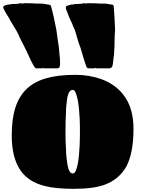

<svg xmlns="http://www.w3.org/2000/svg" viewBox="-28 -1167 907 1211"><path d="M250 5Q154 -20 104 -88Q46 -169 46 -313Q46 -416 69 -488Q92 -560 140 -606Q188 -652 263.5 -673.5Q339 -695 448 -695Q533 -695 608 -669Q700 -636 751 -568Q814 -487 814 -355Q814 -201 768 -115Q722 -36 635 -3Q564 24 438 24Q319 24 250 5ZM449 -88Q464 -120 470 -189Q476 -252 476 -308V-348V-373Q476 -417 470 -480Q464 -548 449 -583Q441 -600 430 -600Q408 -600 398 -558Q388 -500 388 -453Q385 -413 385 -328Q385 -271 388 -234Q388 -187 398 -125Q408 -73 430 -73Q442 -73 449 -88ZM220 -736H201Q194 -736 185 -751Q169 -777 146 -831L128 -868Q124 -876 96 -931Q83 -964 64 -992Q56 -1004 50 -1016L35 -1041Q32 -1047 27.5 -1055.5Q23 -1064 19 -1069Q10 -1081 -5 -1112Q-8 -1118 -8 -1121Q-8 -1127 -1 -1131Q5 -1134 26 -1139H29Q30 -1138 31.5 -1138Q33 -1138 33 -1138L40 -1141L83 -1143L90 -1144Q92 -1144 93 -1145Q94 -1146 95 -1146H105Q113 -1146 116 -1144L123 -1147L178 -1146Q196 -1144 241 -1144L284 -1137L293 -1131Q312 -1063 328 -976L335 -923L343 -871L346 -837Q351 -797 351 -766Q351 -752 347.5 -744Q344 -736 333 -736H305H278H249L245 -739L238 -736ZM548 -736H529Q521 -736 515 -751Q500 -795 490 -831Q482 -860 479 -868Q471 -887 465.5 -906Q460 -925 458 -931Q447 -973 438 -992Q431 -1003 428 -1016Q424 -1023 416 -1041Q414 -1047 410 -1055Q406 -1063 404 -1069Q397 -1088 396 -1091Q392 -1099 390.5 -1104Q389 -1109 388 -1112Q387 -1115 387 -1119Q387 -1127 396 -1131Q404 -1134 424 -1139H428Q428 -1138 431 -1138L439 -1141L483 -1143L488 -1144Q490 -1144 492 -1145Q494 -1146 495 -1146H505Q513 -1146 515 -1144L523 -1147L576 -1146Q595 -1144 640 -1144L683 -1137L689 -1131Q694 -1072 698 -976Q695 -949 695 -923Q695 -888 694 -871Q693 -828 684 -766Q682 -736 660 -736H633H606H578L574 -739L566 -736Z"/></svg>

Font: Sigmar One
Style: Regular
Weight: 400
Designer: Vernon Adams
Foundry: Vernon Adams
Version: Version 2.000